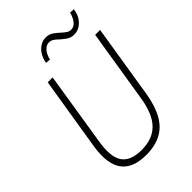

<svg xmlns="http://www.w3.org/2000/svg" viewBox="-261 -1012 1130 1130"><g transform="rotate(-45 304.0 -447.0)"><path d="M268 8Q213 8 174 -7.5Q135 -23 112 -54Q89 -85 82.5 -132Q76 -179 85 -241L160 -705H201L128 -247Q109 -133 143.5 -82.5Q178 -32 269 -32Q361 -32 412.5 -84.5Q464 -137 482 -251L555 -705H596L523 -250Q509 -162 477.5 -104.5Q446 -47 394 -19.5Q342 8 268 8ZM264 -790 234 -793Q239 -823 253.5 -847.5Q268 -872 290.5 -886Q313 -900 338 -900Q366 -900 385 -886.5Q404 -873 420 -858Q433 -846 447 -836Q461 -826 477 -826Q500 -826 517.5 -847Q535 -868 543 -902L573 -900Q567 -853 537.5 -823Q508 -793 470 -793Q442 -793 423.5 -806Q405 -819 388 -834Q375 -847 361.5 -856.5Q348 -866 331 -866Q308 -866 290 -845.5Q272 -825 264 -790Z"/></g></svg>

Font: Nunito Sans 10pt Condensed ExtraLight
Style: Italic
Weight: 250
Width: 3
Italic angle: -9°
Designer: Vernon Adams
Foundry: Vernon Adams
Version: Version 3.101;gftools[0.9.27]